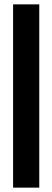

<svg xmlns="http://www.w3.org/2000/svg" viewBox="-20 -740 240 880"><path d="M40 120H160V-720H40Z"/></svg>

Font: KUBO
Style: Regular
Weight: 400
Version: Version 001.000